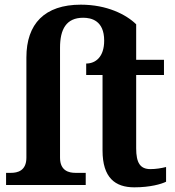

<svg xmlns="http://www.w3.org/2000/svg" viewBox="-20 -792 749 822"><path d="M555 10C623 10 671 -4 691 -14V-77C671 -72 648 -68 624 -68C580 -68 563 -95 563 -157V-471H682V-536H563V-688C520 -730 438 -772 326 -772C171 -772 93 -690 93 -546V-117C93 -60 54 -52 27 -52H6V0H347V-52H303C276 -52 237 -60 237 -117V-588C237 -667 264 -716 336 -716C371 -716 426 -704 426 -618C426 -548 389 -520 349 -520V-471H419V-148C419 -31 473 10 555 10Z"/></svg>

Font: Noto Serif SemiCondensed
Style: Bold
Weight: 700
Width: 4
Designer: Monotype Design Team
Foundry: Monotype Imaging Inc.
Version: Version 2.015